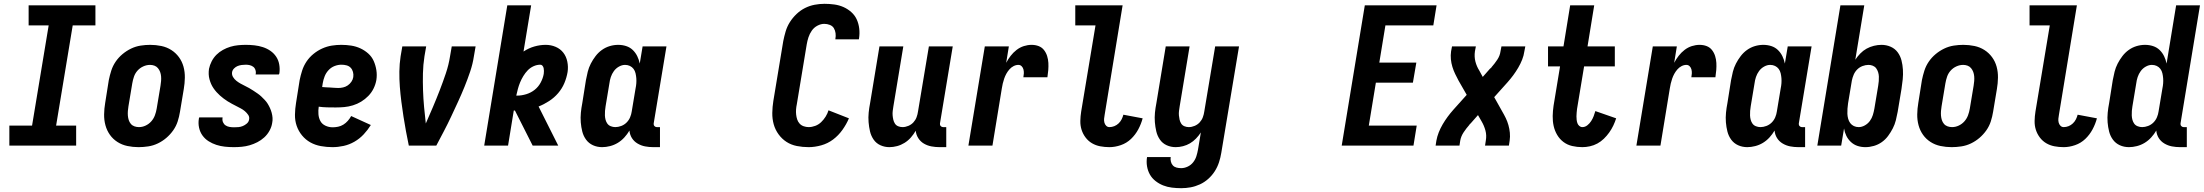

<svg xmlns="http://www.w3.org/2000/svg" viewBox="-20 -763 11547 1006"><path d="M29 0V-105H148L235 -630H130V-735H480V-630H361L274 -105H379V0Z M706 8Q676 8 647.5 2Q619 -4 595.5 -19Q572 -34 556 -56.5Q540 -79 532.5 -106.5Q525 -134 525.5 -164Q526 -194 531 -223L550 -343Q555 -368 563 -393Q571 -418 586 -440Q601 -462 622 -479.5Q643 -497 667 -508.5Q691 -520 716.5 -524Q742 -528 767 -528Q797 -528 825.5 -522Q854 -516 877.5 -501Q901 -486 917.5 -463.5Q934 -441 941.5 -413.5Q949 -386 948.5 -356Q948 -326 943 -297L923 -177Q919 -152 911 -127Q903 -102 887.5 -80Q872 -58 851.5 -40.5Q831 -23 807 -11.5Q783 0 757 4Q731 8 706 8ZM708 -97Q726 -97 743 -105Q760 -113 772.5 -127Q785 -141 791.5 -158.5Q798 -176 801 -194L821 -314Q823 -326 824 -338.5Q825 -351 824 -363Q823 -375 819 -386Q815 -397 807.5 -406Q800 -415 789 -419Q778 -423 766 -423Q748 -423 730.5 -415Q713 -407 700.5 -393Q688 -379 682 -361.5Q676 -344 673 -326L653 -206Q651 -194 650 -181.5Q649 -169 650 -157Q651 -145 654.5 -134Q658 -123 665.5 -114Q673 -105 684.5 -101Q696 -97 708 -97Z M1205 8Q1181 8 1158 5.5Q1135 3 1113.5 -4Q1092 -11 1073 -23Q1054 -35 1041 -53Q1028 -71 1023 -94Q1018 -117 1022 -141Q1022 -142 1022.5 -144Q1023 -146 1024 -148H1146V-145Q1144 -133 1148.5 -122.5Q1153 -112 1162 -106Q1171 -100 1182.5 -98Q1194 -96 1206 -96Q1218 -96 1229.5 -97Q1241 -98 1252 -102.5Q1263 -107 1273 -115.5Q1283 -124 1285 -136Q1288 -150 1280.5 -161Q1273 -172 1263 -180.5Q1253 -189 1241.5 -195Q1230 -201 1218.5 -207Q1207 -213 1195.5 -219Q1184 -225 1173 -232Q1162 -239 1152 -246.5Q1142 -254 1132.5 -262.5Q1123 -271 1114.5 -280.5Q1106 -290 1098.5 -301Q1091 -312 1086 -323.5Q1081 -335 1077.5 -348Q1074 -361 1073.5 -374.5Q1073 -388 1075 -402Q1079 -422 1089 -441.5Q1099 -461 1114 -476Q1129 -491 1148 -501.5Q1167 -512 1187 -518Q1207 -524 1227.5 -526Q1248 -528 1268 -528Q1291 -528 1313.5 -525.5Q1336 -523 1357.5 -516Q1379 -509 1397 -496.5Q1415 -484 1427 -466Q1439 -448 1443 -425.5Q1447 -403 1444 -380Q1443 -378 1443 -376.5Q1443 -375 1441 -373H1319L1320 -375Q1322 -386 1318.5 -396.5Q1315 -407 1307 -413Q1299 -419 1289 -421.5Q1279 -424 1268 -424Q1257 -424 1246 -422.5Q1235 -421 1225 -417Q1215 -413 1206.5 -404.5Q1198 -396 1196 -385Q1194 -371 1201 -359.5Q1208 -348 1218 -340Q1228 -332 1239.5 -325.5Q1251 -319 1262.5 -313.5Q1274 -308 1285.5 -301.5Q1297 -295 1307.5 -288Q1318 -281 1329 -273.5Q1340 -266 1349 -257.5Q1358 -249 1367 -239.5Q1376 -230 1382.5 -219.5Q1389 -209 1394.5 -197Q1400 -185 1403.5 -172Q1407 -159 1408 -145.5Q1409 -132 1406 -118Q1403 -98 1392 -78Q1381 -58 1364.5 -43Q1348 -28 1328.5 -18Q1309 -8 1288.5 -2Q1268 4 1247 6Q1226 8 1205 8Z M1722 8Q1691 8 1661 2.5Q1631 -3 1606 -17Q1581 -31 1562.5 -53.5Q1544 -76 1534.5 -103.5Q1525 -131 1525.5 -162Q1526 -193 1531 -223L1550 -343Q1555 -368 1563 -393Q1571 -418 1586 -440.5Q1601 -463 1622.5 -480.5Q1644 -498 1668.5 -509Q1693 -520 1718 -524Q1743 -528 1768 -528Q1795 -528 1820.5 -524Q1846 -520 1868.5 -509.5Q1891 -499 1909.5 -482.5Q1928 -466 1938 -443.5Q1948 -421 1952 -395.5Q1956 -370 1952 -344Q1948 -321 1937.5 -299.5Q1927 -278 1910 -260.5Q1893 -243 1872.5 -230.5Q1852 -218 1829 -211Q1806 -204 1784 -202Q1762 -200 1739 -200Q1717 -200 1694.5 -200.5Q1672 -201 1650 -204Q1647 -184 1648.5 -164.5Q1650 -145 1658.5 -129Q1667 -113 1685 -104.5Q1703 -96 1723 -96Q1737 -96 1751.5 -99Q1766 -102 1779 -110Q1792 -118 1802.5 -130Q1813 -142 1820 -155L1923 -108Q1907 -82 1885.5 -59Q1864 -36 1837 -20.5Q1810 -5 1780.5 1.5Q1751 8 1722 8ZM1752 -302Q1765 -302 1778 -305Q1791 -308 1802 -315.5Q1813 -323 1821 -334.5Q1829 -346 1831 -359Q1833 -373 1829.5 -386Q1826 -399 1817.5 -408Q1809 -417 1796 -420.5Q1783 -424 1769 -424Q1751 -424 1733 -417Q1715 -410 1701.5 -395.5Q1688 -381 1681 -363Q1674 -345 1671 -327L1668 -307Q1678 -306 1688.5 -305.5Q1699 -305 1709.5 -304.5Q1720 -304 1730.5 -303Q1741 -302 1752 -302Z M2122 0Q2114 -38 2107 -76Q2100 -114 2094 -152.5Q2088 -191 2083 -230Q2078 -269 2075 -308.5Q2072 -348 2072.5 -388Q2073 -428 2079 -468L2088 -520H2213L2204 -468Q2197 -423 2196 -378.5Q2195 -334 2196.5 -290Q2198 -246 2202 -202.5Q2206 -159 2211 -116Q2230 -159 2248.5 -202.5Q2267 -246 2284 -290Q2301 -334 2316 -378.5Q2331 -423 2338 -468L2347 -520H2472L2463 -468Q2457 -428 2443.5 -388Q2430 -348 2414 -308.5Q2398 -269 2380 -230Q2362 -191 2344 -152.5Q2326 -114 2306 -76Q2286 -38 2266 0Z M2517 0 2638 -735H2763L2723 -493Q2750 -511 2780 -519.5Q2810 -528 2839 -528Q2867 -528 2891.5 -517.5Q2916 -507 2931.5 -487Q2947 -467 2952.5 -440Q2958 -413 2954 -386Q2949 -356 2937 -327.5Q2925 -299 2904.5 -275Q2884 -251 2857 -233.5Q2830 -216 2802 -205L2905 0H2771L2678 -184H2672L2642 0ZM2690 -262Q2713 -262 2737.5 -269.5Q2762 -277 2781.5 -292.5Q2801 -308 2813 -330.5Q2825 -353 2829 -376Q2830 -384 2830 -391.5Q2830 -399 2828.5 -406Q2827 -413 2822.5 -418.5Q2818 -424 2811 -424Q2793 -424 2775.5 -416Q2758 -408 2745 -394.5Q2732 -381 2722 -364.5Q2712 -348 2705 -331Q2698 -314 2693.5 -297Q2689 -280 2685 -262Z M3135 8Q3109 8 3087 -2Q3065 -12 3051 -31Q3037 -50 3031 -73.5Q3025 -97 3023 -122Q3021 -147 3023.5 -172.5Q3026 -198 3031 -223L3050 -343Q3054 -365 3059.5 -387Q3065 -409 3075.5 -429.5Q3086 -450 3100.5 -469Q3115 -488 3134 -501.5Q3153 -515 3175 -521.5Q3197 -528 3219 -528Q3241 -528 3261 -521.5Q3281 -515 3295.5 -501Q3310 -487 3319 -468.5Q3328 -450 3332 -430L3347 -520H3472L3405 -116Q3404 -108 3409 -102.5Q3414 -97 3421 -97H3438V8H3403Q3381 8 3360 4Q3339 0 3320.5 -11Q3302 -22 3291 -39.5Q3280 -57 3278 -79Q3267 -60 3251.5 -43Q3236 -26 3217 -14.5Q3198 -3 3176.5 2.5Q3155 8 3135 8ZM3204 -97Q3219 -97 3235 -103Q3251 -109 3263 -121Q3275 -133 3281.5 -148.5Q3288 -164 3290 -179L3310 -299Q3313 -313 3314 -326.5Q3315 -340 3314 -353Q3313 -366 3310 -379Q3307 -392 3299.5 -402Q3292 -412 3280.5 -417.5Q3269 -423 3255 -423Q3239 -423 3223 -414Q3207 -405 3196.5 -390.5Q3186 -376 3180.5 -359.5Q3175 -343 3173 -326L3153 -206Q3151 -194 3150 -182Q3149 -170 3149.5 -158Q3150 -146 3153 -135Q3156 -124 3162.5 -115Q3169 -106 3180.5 -101.5Q3192 -97 3204 -97Z M4217 8Q4185 8 4155 2Q4125 -4 4101 -19.5Q4077 -35 4059.5 -59Q4042 -83 4034 -111.5Q4026 -140 4026.5 -171.5Q4027 -203 4032 -234L4084 -548Q4089 -573 4096.5 -598.5Q4104 -624 4118.5 -647Q4133 -670 4153.5 -689.5Q4174 -709 4198 -721Q4222 -733 4248 -738Q4274 -743 4300 -743Q4326 -743 4351.5 -739.5Q4377 -736 4399.5 -726Q4422 -716 4440.5 -699.5Q4459 -683 4469 -661Q4479 -639 4482 -613.5Q4485 -588 4481 -562L4480 -557H4357V-559Q4360 -574 4358 -589Q4356 -604 4349 -615.5Q4342 -627 4328 -632.5Q4314 -638 4299 -638Q4281 -638 4263 -628.5Q4245 -619 4233.5 -602.5Q4222 -586 4216 -567.5Q4210 -549 4207 -531L4155 -217Q4152 -203 4151 -189.5Q4150 -176 4151.5 -162.5Q4153 -149 4157 -137Q4161 -125 4169.5 -115.5Q4178 -106 4191 -101.5Q4204 -97 4217 -97Q4234 -97 4251.5 -103.5Q4269 -110 4282.5 -123Q4296 -136 4306 -152Q4316 -168 4321 -185L4428 -143Q4415 -112 4394 -82.5Q4373 -53 4345 -32Q4317 -11 4283 -1.5Q4249 8 4217 8Z M4640 8Q4615 8 4593 -2Q4571 -12 4557.5 -31.5Q4544 -51 4538.5 -74.5Q4533 -98 4531 -123Q4529 -148 4531.5 -173Q4534 -198 4539 -223L4588 -520H4713L4661 -206Q4659 -194 4657.5 -182Q4656 -170 4657 -158.5Q4658 -147 4660.5 -136Q4663 -125 4669 -115.5Q4675 -106 4686 -101.5Q4697 -97 4709 -97Q4724 -97 4739.5 -103.5Q4755 -110 4766 -122Q4777 -134 4782.5 -149Q4788 -164 4790 -179L4847 -520H4972L4905 -116Q4904 -108 4909 -102.5Q4914 -97 4921 -97H4938V8H4903Q4881 8 4860 4Q4839 0 4821 -10.5Q4803 -21 4791.5 -39Q4780 -57 4778 -78Q4767 -59 4752.5 -42.5Q4738 -26 4719.5 -14.5Q4701 -3 4680.5 2.5Q4660 8 4640 8Z M5054 0 5140 -520H5266L5252 -434Q5262 -453 5275.5 -470.5Q5289 -488 5306.5 -501.5Q5324 -515 5344.5 -521.5Q5365 -528 5385 -528Q5405 -528 5422 -521.5Q5439 -515 5450 -501Q5461 -487 5466.5 -469.5Q5472 -452 5473 -433.5Q5474 -415 5472.5 -396Q5471 -377 5468 -358H5342Q5344 -368 5344.5 -378.5Q5345 -389 5342.5 -399Q5340 -409 5333 -416Q5326 -423 5316 -423Q5303 -423 5290.5 -416.5Q5278 -410 5268.5 -399Q5259 -388 5252.5 -376Q5246 -364 5241.5 -351Q5237 -338 5234 -325Q5231 -312 5229 -299L5180 0Z M5793 8Q5768 8 5744.5 3.5Q5721 -1 5701.5 -12.5Q5682 -24 5668 -42.5Q5654 -61 5647 -83Q5640 -105 5640.5 -129.5Q5641 -154 5645 -179L5720 -630H5614V-735H5862L5768 -162Q5766 -151 5765 -141Q5764 -131 5766.5 -121Q5769 -111 5776 -104Q5783 -97 5793 -97Q5806 -97 5818.5 -102Q5831 -107 5841 -116.5Q5851 -126 5857 -138Q5863 -150 5866 -162L5967 -143Q5959 -113 5944 -85Q5929 -57 5906 -35Q5883 -13 5852.5 -2.5Q5822 8 5793 8Z M6169 223Q6144 223 6120 220Q6096 217 6074.5 208.5Q6053 200 6034.5 185.5Q6016 171 6005 151.5Q5994 132 5990 108.5Q5986 85 5990 60H6114Q6112 72 6115 84Q6118 96 6125.5 104Q6133 112 6144.5 115Q6156 118 6169 118Q6186 118 6203 110Q6220 102 6231.5 87.5Q6243 73 6248.5 55.5Q6254 38 6257 21L6272 -69Q6261 -52 6246.5 -37Q6232 -22 6215 -12Q6198 -2 6178.5 3Q6159 8 6140 8Q6115 8 6093 -2Q6071 -12 6057.5 -31.5Q6044 -51 6038.5 -74.5Q6033 -98 6031 -123Q6029 -148 6031.5 -173Q6034 -198 6039 -223L6088 -520H6213L6161 -206Q6159 -194 6157.5 -182Q6156 -170 6157 -158.5Q6158 -147 6160.5 -136Q6163 -125 6169 -115.5Q6175 -106 6186 -101.5Q6197 -97 6209 -97Q6224 -97 6239.5 -103.5Q6255 -110 6266 -122Q6277 -134 6282.5 -149Q6288 -164 6290 -179L6347 -520H6472L6379 38Q6375 63 6367 87.5Q6359 112 6345 134Q6331 156 6311 174Q6291 192 6267 203Q6243 214 6218.5 218.5Q6194 223 6169 223Z M7010 0 7131 -735H7507L7490 -630H7239L7207 -435H7401L7383 -330H7189L7152 -105H7403L7386 0Z M7502 0 7506 -26Q7510 -48 7518.5 -69.5Q7527 -91 7539 -111.5Q7551 -132 7565 -151Q7579 -170 7595 -188L7665 -266L7622 -341Q7613 -358 7604.5 -375.5Q7596 -393 7590 -412.5Q7584 -432 7582 -452.5Q7580 -473 7583 -494L7588 -520H7713L7708 -494Q7704 -466 7710.5 -440.5Q7717 -415 7731 -393L7749 -360L7786 -402Q7789 -404 7790.5 -406Q7792 -408 7795 -410V-411Q7811 -429 7825 -450Q7839 -471 7842 -494L7847 -520H7972L7967 -494Q7964 -472 7955.5 -450.5Q7947 -429 7935 -408.5Q7923 -388 7909 -369Q7895 -350 7879 -332L7809 -254L7851 -179Q7861 -162 7869.5 -144.5Q7878 -127 7883.5 -107.5Q7889 -88 7891 -67.5Q7893 -47 7890 -26L7886 0H7761L7765 -26Q7770 -54 7763 -79.5Q7756 -105 7743 -127L7724 -160L7687 -118Q7685 -116 7683 -114Q7681 -112 7679 -110V-109Q7663 -91 7649 -70Q7635 -49 7631 -26L7627 0Z M8271 8Q8243 8 8217.5 2Q8192 -4 8172 -19Q8152 -34 8139 -56Q8126 -78 8120.5 -103Q8115 -128 8115.5 -155Q8116 -182 8120 -209L8154 -415H8091V-520H8172L8207 -735H8333L8298 -520H8441V-415H8280L8243 -192Q8242 -182 8241 -172.5Q8240 -163 8240 -153.5Q8240 -144 8241 -135Q8242 -126 8245 -117.5Q8248 -109 8255 -103Q8262 -97 8271 -97Q8285 -97 8297 -106.5Q8309 -116 8317 -128.5Q8325 -141 8330 -154Q8335 -167 8339 -181L8448 -143Q8442 -124 8433 -105Q8424 -86 8411.5 -68.5Q8399 -51 8383.5 -36Q8368 -21 8349.5 -11Q8331 -1 8310.5 3.5Q8290 8 8271 8Z M8554 0 8640 -520H8766L8752 -434Q8762 -453 8775.5 -470.5Q8789 -488 8806.5 -501.5Q8824 -515 8844.5 -521.5Q8865 -528 8885 -528Q8905 -528 8922 -521.5Q8939 -515 8950 -501Q8961 -487 8966.5 -469.5Q8972 -452 8973 -433.5Q8974 -415 8972.5 -396Q8971 -377 8968 -358H8842Q8844 -368 8844.5 -378.5Q8845 -389 8842.5 -399Q8840 -409 8833 -416Q8826 -423 8816 -423Q8803 -423 8790.5 -416.5Q8778 -410 8768.5 -399Q8759 -388 8752.5 -376Q8746 -364 8741.5 -351Q8737 -338 8734 -325Q8731 -312 8729 -299L8680 0Z M9135 8Q9109 8 9087 -2Q9065 -12 9051 -31Q9037 -50 9031 -73.5Q9025 -97 9023 -122Q9021 -147 9023.5 -172.5Q9026 -198 9031 -223L9050 -343Q9054 -365 9059.5 -387Q9065 -409 9075.5 -429.5Q9086 -450 9100.5 -469Q9115 -488 9134 -501.5Q9153 -515 9175 -521.5Q9197 -528 9219 -528Q9241 -528 9261 -521.5Q9281 -515 9295.5 -501Q9310 -487 9319 -468.5Q9328 -450 9332 -430L9347 -520H9472L9405 -116Q9404 -108 9409 -102.5Q9414 -97 9421 -97H9438V8H9403Q9381 8 9360 4Q9339 0 9320.5 -11Q9302 -22 9291 -39.5Q9280 -57 9278 -79Q9267 -60 9251.5 -43Q9236 -26 9217 -14.5Q9198 -3 9176.5 2.5Q9155 8 9135 8ZM9204 -97Q9219 -97 9235 -103Q9251 -109 9263 -121Q9275 -133 9281.5 -148.5Q9288 -164 9290 -179L9310 -299Q9313 -313 9314 -326.5Q9315 -340 9314 -353Q9313 -366 9310 -379Q9307 -392 9299.5 -402Q9292 -412 9280.5 -417.5Q9269 -423 9255 -423Q9239 -423 9223 -414Q9207 -405 9196.5 -390.5Q9186 -376 9180.5 -359.5Q9175 -343 9173 -326L9153 -206Q9151 -194 9150 -182Q9149 -170 9149.5 -158Q9150 -146 9153 -135Q9156 -124 9162.5 -115Q9169 -106 9180.5 -101.5Q9192 -97 9204 -97Z M9754 8Q9732 8 9712.5 1.5Q9693 -5 9678 -19Q9663 -33 9654 -51.5Q9645 -70 9642 -90L9627 0H9502L9623 -735H9748L9701 -450Q9712 -467 9727 -482.5Q9742 -498 9760 -508Q9778 -518 9798.5 -523Q9819 -528 9838 -528Q9864 -528 9886.5 -518Q9909 -508 9923 -489Q9937 -470 9943 -446.5Q9949 -423 9950.5 -398Q9952 -373 9949.5 -347.5Q9947 -322 9943 -297L9923 -177Q9919 -155 9913.5 -133Q9908 -111 9897.5 -90.5Q9887 -70 9873 -51Q9859 -32 9840 -18.5Q9821 -5 9798.5 1.5Q9776 8 9754 8ZM9719 -97Q9735 -97 9751 -106Q9767 -115 9777.5 -129.5Q9788 -144 9793 -160.5Q9798 -177 9801 -194L9821 -314Q9823 -326 9824 -338Q9825 -350 9824.5 -362Q9824 -374 9820.5 -385Q9817 -396 9810.5 -405Q9804 -414 9793 -418.5Q9782 -423 9770 -423Q9755 -423 9739 -417Q9723 -411 9711 -399Q9699 -387 9692.5 -371.5Q9686 -356 9683 -341L9663 -221Q9661 -207 9660 -193.5Q9659 -180 9659.5 -167Q9660 -154 9663.5 -141Q9667 -128 9674.5 -118Q9682 -108 9693.5 -102.5Q9705 -97 9719 -97Z M10206 8Q10176 8 10147.5 2Q10119 -4 10095.5 -19Q10072 -34 10056 -56.5Q10040 -79 10032.5 -106.5Q10025 -134 10025.5 -164Q10026 -194 10031 -223L10050 -343Q10055 -368 10063 -393Q10071 -418 10086 -440Q10101 -462 10122 -479.5Q10143 -497 10167 -508.5Q10191 -520 10216.5 -524Q10242 -528 10267 -528Q10297 -528 10325.5 -522Q10354 -516 10377.5 -501Q10401 -486 10417.5 -463.5Q10434 -441 10441.5 -413.5Q10449 -386 10448.5 -356Q10448 -326 10443 -297L10423 -177Q10419 -152 10411 -127Q10403 -102 10387.5 -80Q10372 -58 10351.5 -40.5Q10331 -23 10307 -11.5Q10283 0 10257 4Q10231 8 10206 8ZM10208 -97Q10226 -97 10243 -105Q10260 -113 10272.5 -127Q10285 -141 10291.5 -158.5Q10298 -176 10301 -194L10321 -314Q10323 -326 10324 -338.5Q10325 -351 10324 -363Q10323 -375 10319 -386Q10315 -397 10307.5 -406Q10300 -415 10289 -419Q10278 -423 10266 -423Q10248 -423 10230.5 -415Q10213 -407 10200.5 -393Q10188 -379 10182 -361.5Q10176 -344 10173 -326L10153 -206Q10151 -194 10150 -181.5Q10149 -169 10150 -157Q10151 -145 10154.5 -134Q10158 -123 10165.5 -114Q10173 -105 10184.5 -101Q10196 -97 10208 -97Z M10793 8Q10768 8 10744.5 3.5Q10721 -1 10701.5 -12.5Q10682 -24 10668 -42.5Q10654 -61 10647 -83Q10640 -105 10640.5 -129.5Q10641 -154 10645 -179L10720 -630H10614V-735H10862L10768 -162Q10766 -151 10765 -141Q10764 -131 10766.5 -121Q10769 -111 10776 -104Q10783 -97 10793 -97Q10806 -97 10818.5 -102Q10831 -107 10841 -116.5Q10851 -126 10857 -138Q10863 -150 10866 -162L10967 -143Q10959 -113 10944 -85Q10929 -57 10906 -35Q10883 -13 10852.5 -2.5Q10822 8 10793 8Z M11135 8Q11109 8 11087 -2Q11065 -12 11051 -31Q11037 -50 11031 -73.5Q11025 -97 11023 -122Q11021 -147 11023.5 -172.5Q11026 -198 11031 -223L11050 -343Q11054 -365 11059.5 -387Q11065 -409 11075.5 -429.5Q11086 -450 11100.5 -469Q11115 -488 11134 -501.5Q11153 -515 11175 -521.5Q11197 -528 11219 -528Q11241 -528 11261 -521.5Q11281 -515 11295.5 -501Q11310 -487 11319 -468.5Q11328 -450 11332 -430L11382 -735H11507L11405 -116Q11404 -108 11409 -102.5Q11414 -97 11421 -97H11438V8H11403Q11381 8 11360 4Q11339 0 11320.5 -11Q11302 -22 11291 -39.5Q11280 -57 11278 -79Q11267 -60 11251.5 -43Q11236 -26 11217 -14.5Q11198 -3 11176.5 2.5Q11155 8 11135 8ZM11204 -97Q11219 -97 11235 -103Q11251 -109 11263 -121Q11275 -133 11281.5 -148.5Q11288 -164 11290 -179L11310 -299Q11313 -313 11314 -326.5Q11315 -340 11314 -353Q11313 -366 11310 -379Q11307 -392 11299.5 -402Q11292 -412 11280.5 -417.5Q11269 -423 11255 -423Q11239 -423 11223 -414Q11207 -405 11196.5 -390.5Q11186 -376 11180.5 -359.5Q11175 -343 11173 -326L11153 -206Q11151 -194 11150 -182Q11149 -170 11149.5 -158Q11150 -146 11153 -135Q11156 -124 11162.5 -115Q11169 -106 11180.5 -101.5Q11192 -97 11204 -97Z"/></svg>

Font: Iosevka Curly Extrabold
Style: Italic
Weight: 800
Italic angle: -9°
Monospace: yes
Designer: Belleve Invis
Foundry: Belleve Invis
Version: Version 22.1.2; ttfautohint (v1.8.4)